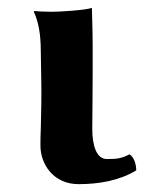

<svg xmlns="http://www.w3.org/2000/svg" viewBox="-20 -459 374 489"><path d="M85 -261C86 -222 85 -173 84 -135C83 -115 83 -99 83 -88C83 -41 116 10 180 10C232 10 284 1 327 -25C327 -41 321 -59 310 -66C288 -55 278 -54 252 -54C225 -54 215 -90 215 -131C215 -161 216 -212 216 -272V-343C216 -375 214 -439 214 -439C199 -433 131 -429 112 -429C100 -429 74 -430 68 -431L66 -429C83 -394 84 -350 84 -322Z"/></svg>

Font: Libertinus Sans
Style: Bold
Weight: 700
Designer: Philipp H. Poll, Khaled Hosny
Foundry: Caleb Maclennan
Version: Version 7.050;RELEASE